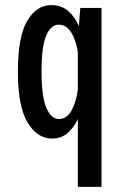

<svg xmlns="http://www.w3.org/2000/svg" viewBox="-20 -531 490 751"><path d="M183.5 11Q126 11 88 -51.5Q50 -114 50 -251Q50 -388 86.5 -449.5Q123 -511 180.5 -511Q221 -511 247.2 -487.5Q273.5 -464 288.5 -429L294 -500H377V200H284.5V-65.5Q269.5 -32.5 244.5 -10.8Q219.5 11 183.5 11ZM142.5 -251Q142.5 -153.5 161.2 -109.5Q180 -65.5 210 -65.5Q242.5 -65.5 260.8 -100.5Q279 -135.5 284.5 -182V-326.5Q280.5 -353.5 271.2 -378.2Q262 -403 246.8 -418.8Q231.5 -434.5 210 -434.5Q179 -434.5 160.8 -392Q142.5 -349.5 142.5 -251Z"/></svg>

Font: Trispace Condensed
Style: Regular
Weight: 400
Width: 3
Designer: Tyler Finck
Foundry: Etcetera Type Company
Version: Version 1.210; ttfautohint (v1.8.3)